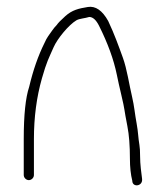

<svg xmlns="http://www.w3.org/2000/svg" viewBox="-20 -525 489 566"><path d="M65 6C72.9 6 80 -1.1 80 -9V-115C80 -179.2 87.9 -238.9 103.6 -294.1C117.8 -343.9 123.6 -352.8 138.1 -385.9C149.3 -411.5 182.8 -451.7 205 -465C214.2 -470.5 230.8 -470.9 243 -475C253.7 -475 263.3 -466.3 272 -449C297.8 -397.4 315.3 -349.3 324.4 -304.7C327.9 -287.2 332.3 -267.7 337.4 -246.2C349.2 -196.5 344.9 -206.7 355.5 -153C360.5 -127.6 363 -95.6 363 -57C363 -32.3 365.3 -10.7 370 8C370 28.3 401.8 24.8 398.8 2C396.5 -15.8 393 -40.7 393 -64.2C393 -78.9 392.3 -90.1 391 -97.7C387.2 -119.4 387.5 -135.4 382.9 -160.2C377.5 -189 375.9 -212 369.5 -239C360.6 -276.4 354.5 -321.1 342 -355.5C329.3 -390.5 317.2 -424.4 299 -463C281.6 -494.3 261.6 -508 239 -504.4C212.1 -500 192.8 -495.7 172.5 -477.4C159.5 -465.8 151 -457 147 -451C142.3 -446.3 138.2 -441.3 134.5 -436C125.5 -422.9 118.3 -415.1 111 -398C92.6 -361.1 77.6 -318.1 66 -269C55.3 -237 50 -185.7 50 -115V-9C50 -1.1 57.1 6 65 6Z"/></svg>

Font: MewTooHand
Style: Regular
Weight: 400
Designer: Mew Too, Robert Jablonski
Version: Version 0.77